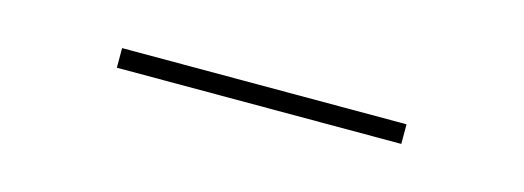

<svg xmlns="http://www.w3.org/2000/svg" viewBox="-18 -380 568 208"><g transform="rotate(15 265.5 -276.0)"><path d="M106 -265V-287H425V-265Z"/></g></svg>

Font: Lexend Mega Thin
Style: Regular
Weight: 250
Version: Version 1.007